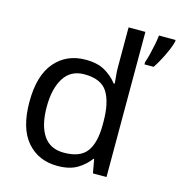

<svg xmlns="http://www.w3.org/2000/svg" viewBox="-112 -860 913 971"><g transform="rotate(15 344.0 -375.0)"><path d="M275 10Q175 10 115 -59.5Q55 -129 55 -267Q55 -405 115.5 -475.5Q176 -546 276 -546Q338 -546 377.5 -523Q417 -500 442 -467H448Q447 -480 444.5 -505.5Q442 -531 442 -546V-760H530V0H459L446 -72H442Q418 -38 378 -14Q338 10 275 10ZM289 -63Q374 -63 408.5 -109.5Q443 -156 443 -250V-266Q443 -366 410 -419.5Q377 -473 288 -473Q217 -473 181.5 -416.5Q146 -360 146 -265Q146 -169 181.5 -116Q217 -63 289 -63ZM688 -751Q684 -733 672.5 -706Q661 -679 646 -650.5Q631 -622 616 -600H568V-612Q575 -631 581.5 -657.5Q588 -684 593.5 -711.5Q599 -739 601 -760H688Z"/></g></svg>

Font: Noto Sans Old Italic
Style: Regular
Weight: 400
Designer: Monotype Design Team
Foundry: Monotype Imaging Inc.
Version: Version 2.003; ttfautohint (v1.8.4.7-5d5b)